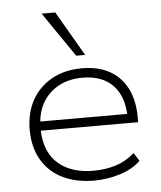

<svg xmlns="http://www.w3.org/2000/svg" viewBox="-54 -800 718 855"><g transform="rotate(-5 305.5 -372.5)"><path d="M332 8Q252 8 192 -21.5Q132 -51 99 -107.5Q66 -164 66 -242Q66 -318 97.5 -374.5Q129 -431 186.5 -463Q244 -495 321 -495Q395 -495 446 -466Q497 -437 523.5 -383.5Q550 -330 550 -256V-234H96V-275H527L505 -258Q505 -351 457 -402Q409 -453 320 -453Q258 -453 212 -427.5Q166 -402 140.5 -356.5Q115 -311 115 -249V-243Q115 -177 141 -130.5Q167 -84 216.5 -60Q266 -36 333 -36Q386 -36 432 -50Q478 -64 518 -99L541 -62Q506 -28 449.5 -10Q393 8 332 8ZM301 -553 164 -753H225L341 -553Z"/></g></svg>

Font: Nunito Sans 10pt SemiExpanded ExtraLight
Style: Regular
Weight: 250
Width: 6
Designer: Vernon Adams
Foundry: Vernon Adams
Version: Version 3.101;gftools[0.9.27]